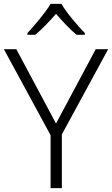

<svg xmlns="http://www.w3.org/2000/svg" viewBox="-20 -967 576 987"><path d="M296 -947H240C215 -904 158 -837 121 -797V-788H161C197 -818 236 -859 268 -896C300 -859 338 -817 374 -788H416V-797C378 -836 320 -904 296 -947ZM268 -332 64 -714H0L240 -272V0H298V-276L536 -714H472Z"/></svg>

Font: Noto Sans Kannada Light
Style: Regular
Weight: 300
Designer: Jelle Bosma - Monotype Design Team
Foundry: Monotype Imaging Inc.
Version: Version 2.005